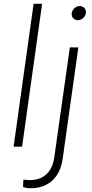

<svg xmlns="http://www.w3.org/2000/svg" viewBox="-20 -777 486 1017"><path d="M52 0H97L203 -757H158ZM102 214C112 217 125 220 143 220C232 220 298 167 312 64L395 -526H350L267 60C256 135 209 177 138 177C129 177 115 176 104 174ZM360 -707C357 -687 372 -670 392 -670C413 -670 432 -687 435 -707C438 -728 423 -745 402 -745C382 -745 363 -728 360 -707Z"/></svg>

Font: Mluvka ExtraLight
Style: Italic
Weight: 200
Italic angle: -8°
Designer: Modified by Jiří Krblich, Original typeface by Gumpita Rahayu
Foundry: Gumpita Rahayu & Jiří Krblich
Version: Version 2.000;Glyphs 3.1.1 (3134)